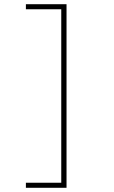

<svg xmlns="http://www.w3.org/2000/svg" viewBox="-20 -734 540 912"><path d="M103 -714V-690H271V134H103V158H296V-714Z"/></svg>

Font: Noto Sans Mono UI Condensed Thin
Style: Regular
Weight: 250
Width: 3
Designer: Monotype Design team
Foundry: Monotype Imaging Inc.
Version: 1.000